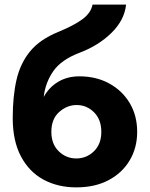

<svg xmlns="http://www.w3.org/2000/svg" viewBox="-20 -800 648 830"><path d="M35 -290Q35 -384 51.5 -455.5Q68 -527 110.5 -578.5Q153 -630 232 -662Q300 -690 336.5 -717Q373 -744 380 -780H525Q518 -713 462 -658Q406 -603 324 -572Q245 -542 210.5 -492.5Q176 -443 169 -381Q193 -424 232.5 -447Q272 -470 323 -470Q396 -470 452.5 -439Q509 -408 541 -354Q573 -300 573 -230Q573 -161 540.5 -106.5Q508 -52 449 -21Q390 10 310 10Q230 10 168 -23.5Q106 -57 70.5 -124Q35 -191 35 -290ZM202 -230Q202 -177 234 -146Q266 -115 310 -115Q354 -115 386 -146Q418 -177 418 -230Q418 -283 386.5 -314.5Q355 -346 311 -346Q270 -346 236 -316Q202 -286 202 -230Z"/></svg>

Font: Jost*
Style: Bold
Weight: 700
Version: Version 3.7